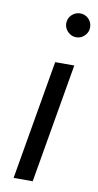

<svg xmlns="http://www.w3.org/2000/svg" viewBox="-84 -754 403 792"><g transform="rotate(10 118.0 -358.0)"><path d="M33 0 119 -500H199L113 0ZM186 -616Q166 -616 151 -631Q136 -646 136 -666Q136 -687 151 -701.5Q166 -716 186 -716Q207 -716 221.5 -701.5Q236 -687 236 -666Q236 -646 221.5 -631Q207 -616 186 -616Z"/></g></svg>

Font: Figtree
Style: Italic
Weight: 400
Italic angle: -9.5°
Foundry: Erik Kennedy
Version: Version 2.001; ttfautohint (v1.8.4.7-5d5b);gftools[0.9.27]